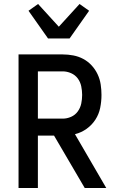

<svg xmlns="http://www.w3.org/2000/svg" viewBox="-20 -943 590 963"><path d="M73 0V-670H295Q321 -670 347.5 -665Q374 -660 397.5 -647.5Q421 -635 439.5 -615Q458 -595 469.5 -570.5Q481 -546 485 -519.5Q489 -493 489 -467Q489 -434 482.5 -402Q476 -370 458.5 -343Q441 -316 414.5 -297Q388 -278 356 -270L513 0H405L251 -263H170V0ZM170 -348H295Q316 -348 336.5 -357Q357 -366 370 -384Q383 -402 387.5 -423.5Q392 -445 392 -467Q392 -488 387.5 -510Q383 -532 370 -549.5Q357 -567 336.5 -576Q316 -585 295 -585H170ZM221 -750 123 -889 171 -923 275 -809 379 -923 427 -889 329 -750Z"/></svg>

Font: Lode Dark Term
Style: Bold
Weight: 700
Monospace: yes
Designer: Belleve Invis
Foundry: Belleve Invis
Version: Version 29.2.0